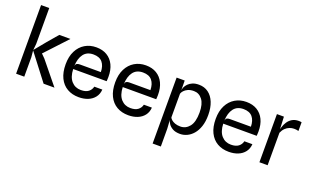

<svg xmlns="http://www.w3.org/2000/svg" viewBox="-98 -1310 3333 2044"><g transform="rotate(20 1568.0 -288.5)"><path d="M394 0 166 -297.5 252 -312.5 310 -254 517 0ZM82.5 0V-777.5H175V-372L168 -299V-295L175 -219V0ZM252.5 -281 166 -297.5 271.5 -426 373.5 -545.5H499.5L310 -342Z M792.5 7.5Q718 7.5 661.8 -25Q605.5 -57.5 574.5 -120.8Q543.5 -184 543.5 -275.5Q543.5 -363.5 575.5 -426.5Q607.5 -489.5 663.5 -523Q719.5 -556.5 791 -556.5Q862 -556.5 912.8 -526Q963.5 -495.5 991 -438.8Q1018.5 -382 1018 -303Q1018 -287 1017 -276.5Q1016 -266 1015.5 -254.5H636.5Q640 -164.5 681.8 -118.2Q723.5 -72 788.5 -72Q843.5 -72 873.8 -95.2Q904 -118.5 912 -155H1003Q999.5 -103 971.2 -66.5Q943 -30 897 -11.2Q851 7.5 792.5 7.5ZM686 -324.5H924.5Q923.5 -394.5 890 -434.5Q856.5 -474.5 787.5 -474.5Q715 -474.5 677.5 -425.2Q640 -376 636.5 -289.5Q640.5 -310 652.8 -317.2Q665 -324.5 686 -324.5Z M1354 7.5Q1279.5 7.5 1223.2 -25Q1167 -57.5 1136 -120.8Q1105 -184 1105 -275.5Q1105 -363.5 1137 -426.5Q1169 -489.5 1225 -523Q1281 -556.5 1352.5 -556.5Q1423.5 -556.5 1474.2 -526Q1525 -495.5 1552.5 -438.8Q1580 -382 1579.5 -303Q1579.5 -287 1578.5 -276.5Q1577.5 -266 1577 -254.5H1198Q1201.5 -164.5 1243.2 -118.2Q1285 -72 1350 -72Q1405 -72 1435.2 -95.2Q1465.5 -118.5 1473.5 -155H1564.5Q1561 -103 1532.8 -66.5Q1504.5 -30 1458.5 -11.2Q1412.5 7.5 1354 7.5ZM1247.5 -324.5H1486Q1485 -394.5 1451.5 -434.5Q1418 -474.5 1349 -474.5Q1276.5 -474.5 1239 -425.2Q1201.5 -376 1198 -289.5Q1202 -310 1214.2 -317.2Q1226.5 -324.5 1247.5 -324.5Z M1940.5 6Q1887.5 6 1855.2 -12.8Q1823 -31.5 1807.5 -56Q1792 -80.5 1789 -97L1759.5 -102L1795 -128Q1799.5 -116 1814.5 -102.5Q1829.5 -89 1855.2 -79.2Q1881 -69.5 1916.5 -69.5Q1978 -69.5 2018.8 -120Q2059.5 -170.5 2059.5 -278.5Q2059.5 -375.5 2021.8 -424.8Q1984 -474 1925.5 -474Q1886 -474 1858.8 -461.5Q1831.5 -449 1815.8 -431.2Q1800 -413.5 1795 -397V-434Q1796 -450 1805 -470.8Q1814 -491.5 1832.8 -511Q1851.5 -530.5 1881 -543.2Q1910.5 -556 1953 -556Q2015.5 -556 2061 -522.5Q2106.5 -489 2131 -428Q2155.5 -367 2155.5 -285Q2155.5 -210.5 2137 -155.8Q2118.5 -101 2087.2 -65Q2056 -29 2017.8 -11.5Q1979.5 6 1940.5 6ZM1702.5 201.5V-545.5H1794L1795 -472V-128L1789 -97L1795 0.5L1795.5 201.5Z M2492.5 7.5Q2418 7.5 2361.8 -25Q2305.5 -57.5 2274.5 -120.8Q2243.5 -184 2243.5 -275.5Q2243.5 -363.5 2275.5 -426.5Q2307.5 -489.5 2363.5 -523Q2419.5 -556.5 2491 -556.5Q2562 -556.5 2612.8 -526Q2663.5 -495.5 2691 -438.8Q2718.5 -382 2718 -303Q2718 -287 2717 -276.5Q2716 -266 2715.5 -254.5H2336.5Q2340 -164.5 2381.8 -118.2Q2423.5 -72 2488.5 -72Q2543.5 -72 2573.8 -95.2Q2604 -118.5 2612 -155H2703Q2699.5 -103 2671.2 -66.5Q2643 -30 2597 -11.2Q2551 7.5 2492.5 7.5ZM2386 -324.5H2624.5Q2623.5 -394.5 2590 -434.5Q2556.5 -474.5 2487.5 -474.5Q2415 -474.5 2377.5 -425.2Q2340 -376 2336.5 -289.5Q2340.5 -310 2352.8 -317.2Q2365 -324.5 2386 -324.5Z M2839 0V-545.5H2918L2928 -336L2917 -364.5Q2920.5 -395.5 2930.8 -429Q2941 -462.5 2960.2 -491.8Q2979.5 -521 3009.8 -539Q3040 -557 3084 -557Q3092.5 -557 3100.2 -556Q3108 -555 3115.5 -553.5V-455Q3103 -459 3089.2 -460.2Q3075.5 -461.5 3063.5 -461.5Q3039 -461.5 3014 -452Q2989 -442.5 2967.5 -421.8Q2946 -401 2932 -368V0Z"/></g></svg>

Font: Spline Sans
Style: Regular
Weight: 400
Designer: Eben Sorkin, Mirko Velimirovic
Foundry: Sorkin Type
Version: Version 1.001